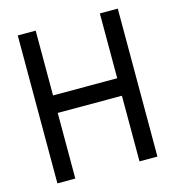

<svg xmlns="http://www.w3.org/2000/svg" viewBox="-106 -800 812 890"><g transform="rotate(-15 300.0 -355.0)"><path d="M60 0V-710H146V-399H454V-710H540V0H454V-315H146V0Z"/></g></svg>

Font: Geist Mono
Style: Regular
Weight: 400
Monospace: yes
Designer: Basement.studio, Andrés Briganti, Mateo Zaragoza
Foundry: Basement.studio, Vercel, Andrés Briganti, Guido Ferreyra, Mateo Zaragoza
Version: Version 1.500; ttfautohint (v1.8.4.7-5d5b)